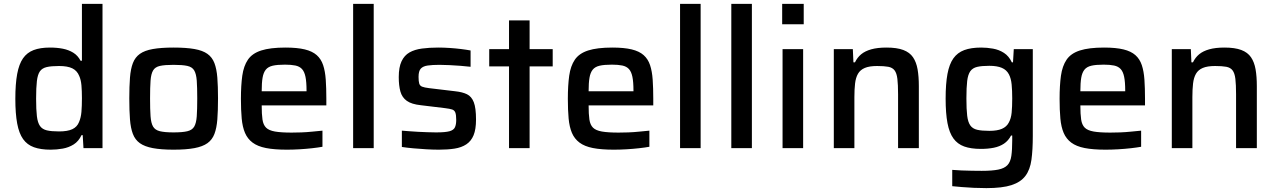

<svg xmlns="http://www.w3.org/2000/svg" viewBox="-20 -763 6573 989"><path d="M241 8Q190 8 155 -4.5Q120 -17 99 -46.5Q78 -76 68.5 -127Q59 -178 59 -254Q59 -331 68.5 -382Q78 -433 98.5 -462.5Q119 -492 153 -505Q187 -518 237 -518Q274 -518 304 -512Q334 -506 357.5 -491.5Q381 -477 395 -450H402V-743H508V0H410L406 -67H400Q385 -35 359.5 -19Q334 -3 303 2.5Q272 8 241 8ZM284 -86Q328 -86 352.5 -97.5Q377 -109 387 -134Q397 -157 399.5 -187Q402 -217 402 -257Q402 -295 399.5 -323.5Q397 -352 388 -372Q377 -399 352.5 -411Q328 -423 284 -423Q244 -423 220.5 -417.5Q197 -412 185.5 -395.5Q174 -379 170 -345.5Q166 -312 166 -255Q166 -198 170 -164.5Q174 -131 186 -114Q198 -97 221.5 -91.5Q245 -86 284 -86Z M874 8Q810 8 767.5 0Q725 -8 700.5 -25.5Q676 -43 664.5 -73Q653 -103 649.5 -148Q646 -193 646 -256Q646 -318 649.5 -363Q653 -408 664.5 -438Q676 -468 700.5 -485.5Q725 -503 767.5 -510.5Q810 -518 874 -518Q939 -518 981.5 -510.5Q1024 -503 1048.5 -485.5Q1073 -468 1084.5 -438Q1096 -408 1099.5 -363Q1103 -318 1103 -256Q1103 -193 1099.5 -148Q1096 -103 1084.5 -73Q1073 -43 1048.5 -25.5Q1024 -8 981.5 0Q939 8 874 8ZM874 -81Q920 -81 945 -87Q970 -93 980.5 -111Q991 -129 993.5 -164Q996 -199 996 -256Q996 -313 993.5 -347.5Q991 -382 980.5 -400Q970 -418 945 -423.5Q920 -429 874 -429Q829 -429 804 -423.5Q779 -418 768.5 -400Q758 -382 755.5 -347.5Q753 -313 753 -256Q753 -199 755.5 -164Q758 -129 768.5 -111Q779 -93 804 -87Q829 -81 874 -81Z M1458 8Q1393 8 1350 -0.5Q1307 -9 1281 -28.5Q1255 -48 1242 -78.5Q1229 -109 1225 -152.5Q1221 -196 1221 -254Q1221 -323 1228 -373Q1235 -423 1257 -455.5Q1279 -488 1325.5 -503Q1372 -518 1450 -518Q1511 -518 1550 -508.5Q1589 -499 1611.5 -479Q1634 -459 1644.5 -427.5Q1655 -396 1658 -352.5Q1661 -309 1661 -254V-220H1328Q1328 -175 1332 -147.5Q1336 -120 1350.5 -105.5Q1365 -91 1396.5 -85.5Q1428 -80 1482 -80Q1505 -80 1532.5 -81Q1560 -82 1589 -85Q1618 -88 1641 -90V-7Q1619 -3 1588 0.5Q1557 4 1523 6Q1489 8 1458 8ZM1559 -277V-296Q1559 -341 1553.5 -367.5Q1548 -394 1535.5 -407.5Q1523 -421 1501.5 -425.5Q1480 -430 1448 -430Q1408 -430 1384.5 -424.5Q1361 -419 1349 -404Q1337 -389 1332.5 -362.5Q1328 -336 1328 -293H1577Z M1799 0V-743H1905V0Z M2241 8Q2211 8 2176.5 6Q2142 4 2109 1Q2076 -2 2050 -6V-90Q2067 -89 2088.5 -87Q2110 -85 2134 -84Q2158 -83 2181 -82Q2204 -81 2226 -81Q2274 -81 2295.5 -87Q2317 -93 2323.5 -107.5Q2330 -122 2330 -145Q2330 -171 2325.5 -183Q2321 -195 2309 -199Q2297 -203 2272 -206L2148 -221Q2100 -226 2075.5 -243.5Q2051 -261 2042.5 -291.5Q2034 -322 2034 -366Q2034 -417 2048.5 -447.5Q2063 -478 2089.5 -493Q2116 -508 2154 -513Q2192 -518 2237 -518Q2265 -518 2295.5 -516Q2326 -514 2354.5 -510.5Q2383 -507 2404 -503V-419Q2380 -422 2352 -424Q2324 -426 2296.5 -427.5Q2269 -429 2244 -429Q2207 -429 2183 -425.5Q2159 -422 2147.5 -409.5Q2136 -397 2136 -367Q2136 -344 2139.5 -332.5Q2143 -321 2154.5 -316.5Q2166 -312 2190 -309L2324 -293Q2362 -289 2385.5 -277.5Q2409 -266 2420.5 -236.5Q2432 -207 2432 -147Q2432 -97 2419.5 -66.5Q2407 -36 2382 -19.5Q2357 -3 2321.5 2.5Q2286 8 2241 8Z M2602 0V-421H2500V-510H2602V-658H2708V-510H2827V-421H2708V0Z M3142 8Q3077 8 3034 -0.5Q2991 -9 2965 -28.5Q2939 -48 2926 -78.5Q2913 -109 2909 -152.5Q2905 -196 2905 -254Q2905 -323 2912 -373Q2919 -423 2941 -455.5Q2963 -488 3009.5 -503Q3056 -518 3134 -518Q3195 -518 3234 -508.5Q3273 -499 3295.5 -479Q3318 -459 3328.5 -427.5Q3339 -396 3342 -352.5Q3345 -309 3345 -254V-220H3012Q3012 -175 3016 -147.5Q3020 -120 3034.5 -105.5Q3049 -91 3080.5 -85.5Q3112 -80 3166 -80Q3189 -80 3216.5 -81Q3244 -82 3273 -85Q3302 -88 3325 -90V-7Q3303 -3 3272 0.5Q3241 4 3207 6Q3173 8 3142 8ZM3243 -277V-296Q3243 -341 3237.5 -367.5Q3232 -394 3219.5 -407.5Q3207 -421 3185.5 -425.5Q3164 -430 3132 -430Q3092 -430 3068.5 -424.5Q3045 -419 3033 -404Q3021 -389 3016.5 -362.5Q3012 -336 3012 -293H3261Z M3483 0V-743H3589V0Z M3747 0V-743H3853V0Z M4009 -638V-743H4120V-638ZM4011 0V-510H4117V0Z M4275 0V-510H4373L4376 -442H4384Q4396 -467 4416 -483.5Q4436 -500 4468 -509Q4500 -518 4546 -518Q4600 -518 4633 -505.5Q4666 -493 4683 -468Q4700 -443 4706.5 -406Q4713 -369 4713 -319V0H4606V-277Q4606 -327 4602.5 -356.5Q4599 -386 4588 -400.5Q4577 -415 4555.5 -419Q4534 -423 4498 -423Q4458 -423 4434.5 -413Q4411 -403 4399.5 -383Q4388 -363 4384.5 -333Q4381 -303 4381 -263V0Z M5061 206Q5029 206 4996 204.5Q4963 203 4934 200.5Q4905 198 4885 196V112Q4906 114 4933 115Q4960 116 4987 116.5Q5014 117 5037 117Q5091 117 5122.5 110.5Q5154 104 5169.5 87.5Q5185 71 5189.5 40Q5194 9 5194 -40V-65H5188Q5174 -38 5151.5 -23Q5129 -8 5099 -2Q5069 4 5033 4Q4981 4 4946.5 -8.5Q4912 -21 4891 -50Q4870 -79 4860.5 -129Q4851 -179 4851 -255Q4851 -332 4860.5 -382.5Q4870 -433 4891 -462.5Q4912 -492 4947 -505Q4982 -518 5034 -518Q5064 -518 5095 -512.5Q5126 -507 5151.5 -490.5Q5177 -474 5192 -442H5198L5202 -510H5300V-63Q5300 9 5293 60Q5286 111 5262 143Q5238 175 5190.5 190.5Q5143 206 5061 206ZM5076 -89Q5117 -89 5141 -99.5Q5165 -110 5176 -131Q5188 -152 5191 -182.5Q5194 -213 5194 -256Q5194 -297 5191 -328Q5188 -359 5177 -380Q5165 -403 5140.5 -413.5Q5116 -424 5076 -424Q5037 -424 5013.5 -418.5Q4990 -413 4978 -396Q4966 -379 4962 -346Q4958 -313 4958 -256Q4958 -200 4962 -167Q4966 -134 4978 -117Q4990 -100 5013.5 -94.5Q5037 -89 5076 -89Z M5675 8Q5610 8 5567 -0.5Q5524 -9 5498 -28.5Q5472 -48 5459 -78.5Q5446 -109 5442 -152.5Q5438 -196 5438 -254Q5438 -323 5445 -373Q5452 -423 5474 -455.5Q5496 -488 5542.5 -503Q5589 -518 5667 -518Q5728 -518 5767 -508.5Q5806 -499 5828.5 -479Q5851 -459 5861.5 -427.5Q5872 -396 5875 -352.5Q5878 -309 5878 -254V-220H5545Q5545 -175 5549 -147.5Q5553 -120 5567.5 -105.5Q5582 -91 5613.5 -85.5Q5645 -80 5699 -80Q5722 -80 5749.5 -81Q5777 -82 5806 -85Q5835 -88 5858 -90V-7Q5836 -3 5805 0.5Q5774 4 5740 6Q5706 8 5675 8ZM5776 -277V-296Q5776 -341 5770.5 -367.5Q5765 -394 5752.5 -407.5Q5740 -421 5718.5 -425.5Q5697 -430 5665 -430Q5625 -430 5601.5 -424.5Q5578 -419 5566 -404Q5554 -389 5549.5 -362.5Q5545 -336 5545 -293H5794Z M6016 0V-510H6114L6117 -442H6125Q6137 -467 6157 -483.5Q6177 -500 6209 -509Q6241 -518 6287 -518Q6341 -518 6374 -505.5Q6407 -493 6424 -468Q6441 -443 6447.5 -406Q6454 -369 6454 -319V0H6347V-277Q6347 -327 6343.5 -356.5Q6340 -386 6329 -400.5Q6318 -415 6296.5 -419Q6275 -423 6239 -423Q6199 -423 6175.5 -413Q6152 -403 6140.5 -383Q6129 -363 6125.5 -333Q6122 -303 6122 -263V0Z"/></svg>

Font: Saira Thin Medium
Style: Regular
Weight: 500
Version: Version 1.101